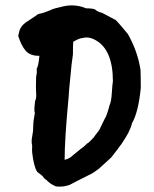

<svg xmlns="http://www.w3.org/2000/svg" viewBox="-20 -677 574 716"><path d="M389 -286Q395 -298 397 -330Q399 -362 401 -374Q401 -491 337 -527Q311 -542 287 -535Q276 -535 253 -521Q252 -507 252 -474L247 -437L238 -345Q238 -343 236 -316Q221 -159 221 -81Q239 -85 252 -98Q287 -127 291 -129L305 -142Q310 -143 331 -166V-167L350 -192L370 -233Q378 -244 389 -286ZM100 -135Q98 -139 98 -149.5Q98 -160 101 -174Q104 -188 104 -207Q104 -226 110 -256Q106 -262 111 -301Q116 -310 115 -325Q114 -340 114 -349Q114 -392 116 -398Q118 -404 117 -422Q123 -428 127 -469Q93 -468 76 -487.5Q59 -507 48 -543Q49 -549 50.5 -554.5Q52 -560 53 -564Q54 -568 57 -572.5Q60 -577 61.5 -579.5Q63 -582 68 -586.5Q73 -591 75 -592.5Q77 -594 84 -598.5Q91 -603 93 -604.5Q95 -606 103.5 -611.5Q112 -617 115 -619Q118 -624 131 -626.5Q144 -629 170 -640Q174 -644 217 -653.5Q260 -663 301 -646Q324 -646 334 -642Q344 -633 361 -629L412 -602Q423 -591 457 -550Q494 -484 504 -416Q505 -397 505 -349Q496 -258 472 -217Q470 -205 461 -187Q461 -185 447.5 -162.5Q434 -140 417 -118.5Q400 -97 395 -90Q354 -52 349 -48Q326 -31 323 -30Q247 8 242.5 11Q238 14 218 18Q189 21 182 15Q166 8 153 -6Q149 -7 137 -22Q121 -34 119 -36Q106 -55 100 -108Q99 -112 100 -135Z"/></svg>

Font: Caveat Brush
Style: Regular
Weight: 400
Designer: Pablo Impallari
Foundry: Creative Lab NY
Version: Version 1.096; ttfautohint (v1.3)